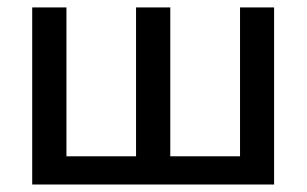

<svg xmlns="http://www.w3.org/2000/svg" viewBox="-20 -492 819 512"><path d="M65.9 0V-472.2H157.2V-75.2H342.8V-472.2H434.1V-75.2H620.1V-472.2H710.9V0Z"/></svg>

Font: CMU Bright
Style: SemiBold
Weight: 600
Version: Version 0.7.0